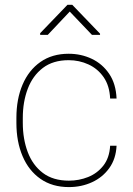

<svg xmlns="http://www.w3.org/2000/svg" viewBox="-20 -759 547 789"><path d="M263.2 -16.6Q304.7 -16.6 342 -31.5Q379.4 -46.4 404.5 -78.1Q429.7 -109.9 432.6 -160.2H459Q456.5 -106.4 429.2 -68.4Q401.9 -30.3 358.4 -10.3Q314.9 9.8 263.2 9.8Q194.8 9.8 146.5 -23.9Q98.1 -57.6 72.8 -117.2Q47.4 -176.8 47.4 -253.9V-274.4Q47.4 -352.1 72.8 -411.4Q98.1 -470.7 146.2 -504.4Q194.3 -538.1 262.2 -538.1Q313.5 -538.1 357.2 -517.3Q400.9 -496.6 428.7 -455.6Q456.5 -414.6 459 -354H432.6Q430.2 -406.7 406 -441.7Q381.8 -476.6 343.8 -494.1Q305.7 -511.7 262.2 -511.7Q197.8 -511.7 156 -479.7Q114.3 -447.8 94 -394Q73.7 -340.3 73.7 -274.4V-253.9Q73.7 -188 94 -134Q114.3 -80.1 156.2 -48.3Q198.2 -16.6 263.2 -16.6ZM276.9 -739.3 391.1 -620.6V-615.7H357.9L266.6 -711.4L176.3 -615.7H145V-622.6L257.3 -739.3Z"/></svg>

Font: Vazirmatn UI FD Thin
Style: Regular
Weight: 100
Designer: Saber Rastikerdar
Foundry: Saber Rastikerdar
Version: Version 33.003